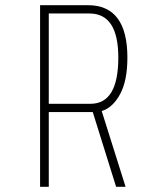

<svg xmlns="http://www.w3.org/2000/svg" viewBox="-20 -720 610 740"><path d="M427.5 0 337.5 -288H168V0H134.5V-700H319Q471 -700 471 -498Q471 -409 442.8 -357Q414.5 -305 372 -292L464 0ZM168 -668V-320H329Q436 -320 436 -498Q436 -668 325 -668Z"/></svg>

Font: League Mono Narrow Thin
Style: Regular
Weight: 100
Width: 3
Designer: Tyler Finck
Foundry: The League of Moveable Type / Tyler Finck
Version: Version 2.210